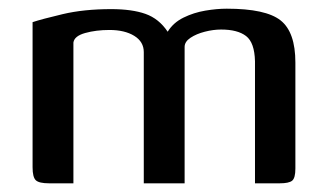

<svg xmlns="http://www.w3.org/2000/svg" viewBox="-20 -422 749 442"><path d="M93 0Q70 0 62.5 -7Q55 -14 55 -37V-371Q76 -378 124.5 -389.5Q173 -401 236 -401Q284 -401 315 -390Q346 -379 366 -349Q379 -370 402.5 -381.5Q426 -393 452.5 -397.5Q479 -402 502 -402Q592 -402 626 -375Q660 -348 660 -278V-34Q660 -12 652.5 -6Q645 0 624 0H567V-281Q566 -324 546.5 -339Q527 -354 489 -354Q471 -354 451.5 -349Q432 -344 418.5 -335Q405 -326 405 -314V0H311V-302Q311 -326 289 -339.5Q267 -353 232 -353Q201 -353 176 -346Q151 -339 149 -324V0Z"/></svg>

Font: Genos Medium
Style: Regular
Weight: 500
Designer: Robert E. Leuschke
Foundry: Robert E. Leuschke
Version: Version 1.010; ttfautohint (v1.8.3)